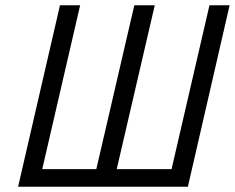

<svg xmlns="http://www.w3.org/2000/svg" viewBox="-20 -710 895 730"><path d="M48.8 0 208 -689.9H284.7L140.6 -66.9H346.2L490.7 -689.9H568.4L423.8 -66.9H632.3L776.4 -689.9H853L694.3 0Z"/></svg>

Font: HK Grotesk Italic
Style: Regular
Weight: 400
Italic angle: -13°
Designer: Alfredo Marco Pradil and Stefan Peev
Foundry: Hanken Design Co.
Version: Version 1.000;PS 001.000;hotconv 1.0.88;makeotf.lib2.5.64775